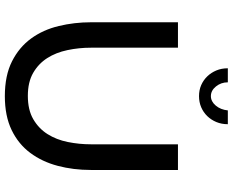

<svg xmlns="http://www.w3.org/2000/svg" viewBox="-104 -852 961 793"><g transform="rotate(90 376.5 -455.5)"><path d="M377 5Q292 5 233.5 -24.5Q175 -54 139 -103.5Q103 -153 87.5 -217.5Q72 -282 72 -350V-710H177V-350Q177 -301 187 -253.5Q197 -206 220 -170Q243 -134 281 -112Q319 -90 376 -90Q434 -90 472.5 -112.5Q511 -135 534 -171.5Q557 -208 566.5 -255Q576 -302 576 -350V-710H682V-350Q682 -278 665 -213.5Q648 -149 611.5 -100Q575 -51 517 -23Q459 5 377 5ZM377 -846Q399 -846 416 -866Q433 -886 436 -916H493Q493 -890 484 -868.5Q475 -847 459.5 -831Q444 -815 423 -806Q402 -797 377 -797Q352 -797 331.5 -806Q311 -815 295.5 -831Q280 -847 271 -868.5Q262 -890 262 -916H320Q320 -888 337 -867Q354 -846 377 -846Z"/></g></svg>

Font: Rising Sun Medium
Style: Regular
Weight: 500
Designer: Matt McInerney, Pablo Impallari, Rodrigo Fuenzalida (Raleway font), Stephen Hutchings (Greek), Cristiano Sobral (main ch
Foundry: The Rising Sun Project Authors
Version: Version 4.327; ttfautohint (v1.8.4.7-5d5b-dirty)